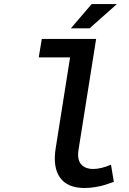

<svg xmlns="http://www.w3.org/2000/svg" viewBox="-20 -918 640 951"><path d="M331.1 -777.8 434.1 -897.9H559.1L423.8 -777.8ZM398.9 13.2Q314 13.2 277.3 -38.3Q240.7 -89.8 255.9 -184.1L327.1 -633.8H171.9L187 -725.1H456.1L369.1 -176.8Q361.3 -127.9 381.6 -104.5Q401.9 -81.1 441.9 -81.1Q479.5 -81.1 529.8 -102.1L543.9 -17.1Q509.8 -5.4 494.6 -0.7Q479.5 3.9 452.6 8.5Q425.8 13.2 398.9 13.2Z"/></svg>

Font: Office Code Pro Medium Italic
Style: Regular
Weight: 500
Italic angle: -9°
Designer: Nathan Rutzky & Paul D. Hunt
Foundry: Adobe Systems Incorporated
Version: Version 1.004;PS 001.004;hotconv 1.0.70;makeotf.lib2.5.58329